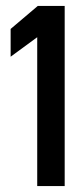

<svg xmlns="http://www.w3.org/2000/svg" viewBox="-20 -610 263 650"><path d="M16 -418 106 -484V20H199V-590H108L16 -512Z"/></svg>

Font: Charger Sport
Style: BdNrw
Weight: 700
Designer: Jasper
Foundry: Cannot Into Space Fonts
Version: Version 1.1